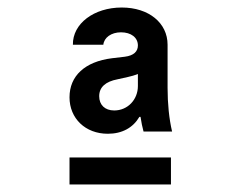

<svg xmlns="http://www.w3.org/2000/svg" viewBox="-20 -724 640 511"><path d="M165 -233H435V-305H165ZM347 -603C347 -587 336 -576 312 -573L278 -569C206 -560 165 -522 165 -465C165 -409 207 -368 267 -368C305 -368 334 -384 351 -413H354C356 -399 359 -385 362 -374H438C430 -408 426 -448 426 -490V-605C426 -663 376 -704 304 -704C230 -704 173 -661 174 -605H255C257 -624 276 -638 302 -638C329 -638 347 -624 347 -603ZM284 -430C259 -430 244 -445 244 -468C244 -492 261 -507 293 -513L320 -519C330 -521 339 -524 347 -527V-495C347 -459 320 -430 284 -430Z"/></svg>

Font: CommitMono
Style: 600Regular
Weight: 600
Monospace: yes
Designer: Eigil Nikolajsen
Foundry: Eigil Nikolajsen
Version: Version 1.143